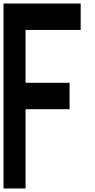

<svg xmlns="http://www.w3.org/2000/svg" viewBox="-20 -1050 540 1090"><path d="M0 20V-1030H438V-880H125V-580H375V-430H125V20Z"/></svg>

Font: 2P VHS
Style: Regular
Weight: 400
Designer: CodeMan38
Foundry: CodeMan38
Version: Version 3.000